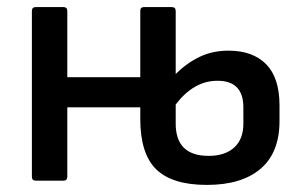

<svg xmlns="http://www.w3.org/2000/svg" viewBox="-20 -510 859 542"><path d="M81 0Q70 0 70 -11V-479Q70 -490 81 -490H159Q170 -490 170 -479V-292H376V-479Q376 -490 386 -490H465Q476 -490 476 -479V-301Q507 -332 543.5 -349.5Q580 -367 625 -367Q694 -367 731.5 -328.5Q769 -290 769 -213V-168Q769 -79 715.5 -33.5Q662 12 564 12Q466 12 421 -32Q376 -76 376 -174V-207H170V-11Q170 0 159 0ZM476 -161Q476 -70 569 -70Q615 -70 641 -93.5Q667 -117 667 -161V-207Q667 -282 594 -282Q560 -282 530.5 -265Q501 -248 476 -215Z"/></svg>

Font: Sofia Sans SemiBold
Style: Regular
Weight: 600
Designer: Botio Nikoltchev, Ani Petrova
Foundry: lettersoup
Version: Version 4.101; ttfautohint (v1.8.4.7-5d5b)